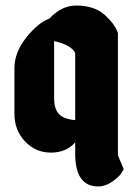

<svg xmlns="http://www.w3.org/2000/svg" viewBox="-20 -550 487 692"><path d="M334 122Q251 122 251 4V-37Q219 0 163.5 0Q108 0 70 -40.5Q32 -81 32 -140V-304Q32 -361 74.5 -414.5Q117 -468 158 -483Q201 -530 255 -530Q320 -530 358 -496Q391 -465 401 -441L405 -431V10L426 60Q422 67 415 77.5Q408 88 384 105Q360 122 334 122ZM175 -196Q175 -159 191.5 -140Q208 -121 251 -117V-359Q237 -388 175 -402Z"/></svg>

Font: Chela One
Style: Regular
Weight: 400
Designer: Miguel Hernandez
Foundry: LatinoType
Version: Version 1.001